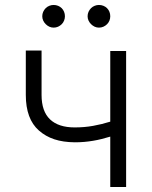

<svg xmlns="http://www.w3.org/2000/svg" viewBox="-20 -750 610 770"><path d="M83.5 -369.3V-547.2H146.7V-369.3Q146.7 -303.6 180.6 -271.3Q214.5 -239 279.5 -239Q318.2 -239 353 -245.2Q387.8 -251.4 422.2 -262.1V-545.5H485.8V0H422.2V-202.1Q404.5 -196.7 387.4 -192.5Q370.4 -188.2 353.2 -185.4Q335.9 -182.5 318 -180.9Q300.1 -179.3 280.2 -179.3Q233 -179.7 197.8 -191.4Q162.6 -203.1 136 -226.6Q83.5 -272.7 83.5 -369.3ZM331.3 -684.7Q331.3 -694.2 335 -702.6Q338.8 -710.9 345 -717.2Q351.2 -723.4 359.6 -726.7Q367.9 -730.1 376.8 -730.1Q386.4 -730.1 394.7 -726.7Q403.1 -723.4 409.3 -717.2Q415.5 -710.9 418.9 -702.6Q422.2 -694.2 422.2 -684.7Q422.2 -675.8 418.9 -667.4Q415.5 -659.1 409.3 -652.9Q403.1 -646.7 394.7 -642.9Q386.4 -639.2 376.8 -639.2Q367.9 -639.2 359.7 -642.9Q351.6 -646.7 345.2 -653.1Q338.8 -659.4 335 -667.6Q331.3 -675.8 331.3 -684.7ZM195 -730.1Q204.5 -730.1 212.9 -726.7Q221.2 -723.4 227.5 -717.2Q233.7 -710.9 237 -702.6Q240.4 -694.2 240.4 -684.7Q240.4 -675.8 237 -667.4Q233.7 -659.1 227.5 -652.9Q221.2 -646.7 212.9 -642.9Q204.5 -639.2 195 -639.2Q186.1 -639.2 177.9 -642.9Q169.7 -646.7 163.4 -653.1Q157 -659.4 153.2 -667.6Q149.5 -675.8 149.5 -684.7Q149.5 -694.2 153.2 -702.6Q157 -710.9 163.2 -717.2Q169.4 -723.4 177.7 -726.7Q186.1 -730.1 195 -730.1Z"/></svg>

Font: Inter P Light
Style: Regular
Weight: 300
Designer: Rasmus Andersson
Foundry: rsms
Version: Version 3.018;git-588b23468